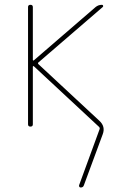

<svg xmlns="http://www.w3.org/2000/svg" viewBox="-20 -540 540 819"><path d="M99.6 -9.8V-509.8Q99.6 -519.5 109.9 -519.5Q120.1 -519.5 120.1 -509.8V-284.2Q120.1 -283.2 121.6 -282.2Q123 -281.2 124 -282.2L387.7 -509.8Q399.4 -519.5 415 -519.5Q418.9 -519.5 419.9 -515.6Q420.9 -511.7 418 -509.8L143.6 -273.4Q140.6 -270.5 143.6 -266.6L404.3 -24.4Q430.7 0 418 33.2L337.9 250Q335 259.8 324.2 259.8Q320.3 259.8 318.4 256.8Q316.4 253.9 317.4 250L405.3 9.8Q406.2 5.9 403.3 2L124 -257.8Q123 -258.8 121.6 -257.8Q120.1 -256.8 120.1 -255.9V-9.8Q120.1 0 109.9 0Q99.6 0 99.6 -9.8Z"/></svg>

Font: Rounded-L Mgen+ 2m thin
Style: Regular
Weight: 100
Designer: [Source Han Sans]
Ryoko NISHIZUKA  (kana & ideographs); Paul D. Hunt (Latin, Greek & Cyrillic); Wenlong ZHANG  (bopomofo
Version: Version 1.059.20150602